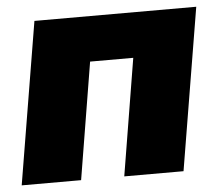

<svg xmlns="http://www.w3.org/2000/svg" viewBox="-44 -584 717 632"><g transform="rotate(-5 314.5 -268.0)"><path d="M626.5 -535.6 537.6 0H341.8L405.3 -386.2H262.7L199.2 0H2.9L91.8 -535.6Z"/></g></svg>

Font: Inter 20pt Black
Style: Italic
Weight: 900
Italic angle: -9.3988°
Version: Version 4.001;git-66647c0bb